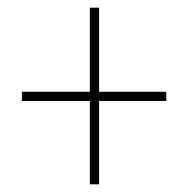

<svg xmlns="http://www.w3.org/2000/svg" viewBox="-20 -603 490 500"><path d="M238 -364H413V-340H238V-123H214V-340H37V-364H214V-583H238Z"/></svg>

Font: Noto Sans Khmer Condensed Thin
Style: Regular
Weight: 100
Width: 3
Designer: Danh Hong and the Monotype Design Team
Foundry: Monotype Imaging Inc.
Version: Version 2.004; ttfautohint (v1.8.4.7-5d5b)